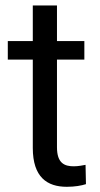

<svg xmlns="http://www.w3.org/2000/svg" viewBox="-20 -680 370 709"><path d="M291.5 -528.3H190.4V-659.7H101.1V-528.3H8.8V-460H101.1V-133.8C101.1 -25.9 153.8 9.8 226.6 9.8C256.3 9.8 280.8 5.4 297.4 0L295.9 -71.3C285.6 -69.3 268.6 -65.9 252.4 -65.9C218.3 -65.9 190.4 -77.1 190.4 -136.2V-460H291.5Z"/></svg>

Font: Bert Sans
Style: Regular
Weight: 400
Designer: Christian Robertson (Google), Cristiano Sobral
Foundry: Google, Cristiano Sobral
Version: Version 3.101